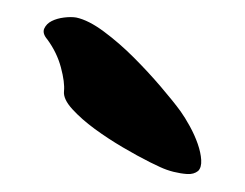

<svg xmlns="http://www.w3.org/2000/svg" viewBox="-20 -802 280 219"><path d="M34 -757Q28 -764 30.5 -769.5Q33 -775 39 -778Q45 -781 53 -782Q61 -783 67 -782Q81 -779 98.5 -766Q116 -753 132.5 -736.5Q149 -720 163.5 -703Q178 -686 186 -675Q191 -668 196.5 -658Q202 -648 205.5 -638Q209 -628 209.5 -619.5Q210 -611 206 -607Q201 -603 193.5 -603.5Q186 -604 178 -606Q170 -608 162.5 -611.5Q155 -615 151 -617Q137 -624 120 -634Q103 -644 88 -655Q73 -666 62.5 -677.5Q52 -689 53 -698Q54 -708 49.5 -725Q45 -742 34 -757Z"/></svg>

Font: Yeon Sung
Style: Regular
Weight: 400
Version: Version 1.001